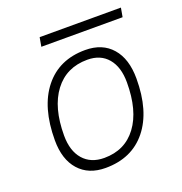

<svg xmlns="http://www.w3.org/2000/svg" viewBox="-121 -759 829 875"><g transform="rotate(-20 293.0 -321.5)"><path d="M245.1 9.8Q162.6 9.8 116.2 -42.5Q69.8 -94.7 69.8 -187.5Q69.8 -347.7 141.4 -437.5Q212.9 -527.3 339.8 -527.3Q422.9 -527.3 469.2 -474.1Q515.6 -420.9 515.6 -325.2Q515.6 -167.5 444.1 -78.9Q372.6 9.8 245.1 9.8ZM254.9 -35.2Q355.5 -35.2 412.1 -111.3Q468.8 -187.5 468.8 -323.7Q468.8 -398.4 433.3 -440.4Q397.9 -482.4 334 -482.4Q231.9 -482.4 174.3 -406Q116.7 -329.6 116.7 -193.8Q116.7 -119.1 153.3 -77.1Q189.9 -35.2 254.9 -35.2ZM157.7 -609.4 165.5 -653.3H559.6L551.8 -609.4Z"/></g></svg>

Font: Cascadia Mono PL ExtraLight
Style: Italic
Weight: 200
Italic angle: -10°
Monospace: yes
Designer: Aaron Bell
Foundry: Saja Typeworks
Version: Version 2404.023; ttfautohint (v1.8.4)